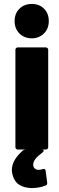

<svg xmlns="http://www.w3.org/2000/svg" viewBox="-20 -757 300 972"><path d="M70 -517H212Q217 -517 220.5 -513.5Q224 -510 224 -505V-12Q224 -7 220.5 -3.5Q217 0 212 0H70Q65 0 61.5 -3.5Q58 -7 58 -12V-505Q58 -510 61.5 -513.5Q65 -517 70 -517ZM54 -650Q54 -689 78.5 -713Q103 -737 141 -737Q179 -737 203 -713Q227 -689 227 -650Q227 -612 202.5 -587.5Q178 -563 141 -563Q103 -563 78.5 -587.5Q54 -612 54 -650ZM219 171Q219 179 211 182Q179 195 141 195Q106 195 80 180Q54 165 44 130Q40 114 40 104Q40 53 96 5Q102 0 111 0H191Q201 0 201 6Q201 11 195 15Q148 49 148 76Q148 89 156 96Q164 103 177 103Q184 103 196 99Q198 98 202 98Q209 98 211 107L219 168Z"/></svg>

Font: BARLOWEXTRABOLD
Style: Regular
Weight: 800
Designer: Jeremy Tribby
Foundry: Tribby Type
Version: Version 1.422